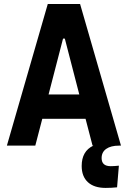

<svg xmlns="http://www.w3.org/2000/svg" viewBox="-20 -713 626 940"><path d="M497.1 207Q440.9 207 410.4 179Q379.9 150.9 379.9 99.6Q379.9 26.9 437 0H433.1L398.9 -131.3H187L152.8 0H13.7L213.9 -693.4H372.1L572.3 0H562.5Q522.5 0 500 15.9Q477.5 31.7 477.5 61Q477.5 100.6 522 100.6Q537.6 100.6 562 98.1L553.2 204.1Q524.9 207 497.1 207ZM217.8 -250.5H368.2L297.4 -523.9H288.6Z"/></svg>

Font: Cascadia Mono
Style: Bold
Weight: 700
Monospace: yes
Designer: Aaron Bell
Foundry: Saja Typeworks
Version: Version 2404.023; ttfautohint (v1.8.4)